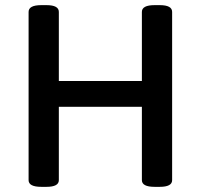

<svg xmlns="http://www.w3.org/2000/svg" viewBox="-20 -722 773 744"><path d="M599.1 -702.1Q647 -702.1 647 -675.8V-23.9Q647 2 599.1 2H579.1Q529.8 2 529.8 -23.9V-308.1H208V-23.9Q208 2 160.2 2H140.1Q90.8 2 90.8 -23.9V-675.8Q90.8 -702.1 140.1 -702.1H160.2Q208 -702.1 208 -675.8V-408.2H529.8V-675.8Q529.8 -702.1 579.1 -702.1Z"/></svg>

Font: Asap Symbol
Style: Regular
Weight: 900
Designer: Tania Quindós, Elena González Miranda, Marcela Romero, Pablo Cosgaya
Foundry: Omnibus-Type
Version: Version 1.000;PS 001.000;hotconv 1.0.70;makeotf.lib2.5.58329